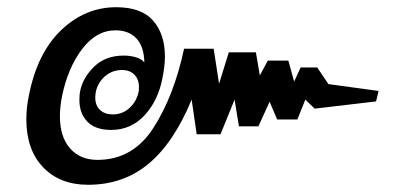

<svg xmlns="http://www.w3.org/2000/svg" viewBox="-20 -535 1089 532"><path d="M53 -204Q53 -238 60 -270Q83 -388 149.5 -451.5Q216 -515 302 -515Q372 -515 404.5 -477.5Q437 -440 437 -378Q437 -353 430 -318Q418 -256 380.5 -215.5Q343 -175 288 -175Q244 -175 222 -198Q200 -221 200 -258Q200 -274 202 -282Q209 -319 240.5 -350Q272 -381 323 -381Q340 -381 356 -376.5Q372 -372 380 -362Q379 -406 358 -428.5Q337 -451 300 -451Q247 -451 207.5 -399Q168 -347 152 -269Q146 -239 146 -213Q146 -156 174 -124Q202 -92 250 -92Q348 -92 405 -180.5Q462 -269 490 -400H572L587 -303L614 -390H689L700 -326L722 -367H779L795 -309L813 -348H859L890 -302L1029 -283L1022 -254L852 -234L826 -259L804 -204H748L727 -253L696 -185H642L630 -259L591 -163H525L511 -259Q462 -140 392 -81.5Q322 -23 224 -23Q146 -23 99.5 -71.5Q53 -120 53 -204ZM364 -280Q365 -285 365 -294Q365 -315 352.5 -328Q340 -341 318 -341Q287 -341 265.5 -318.5Q244 -296 244 -264Q244 -243 257 -230.5Q270 -218 293 -218Q319 -218 338.5 -235.5Q358 -253 364 -280Z"/></svg>

Font: Taviraj ExtraBold
Style: Italic
Weight: 800
Italic angle: -12°
Designer: Katatrad Team
Foundry: CadsonDemak
Version: Version 1.001